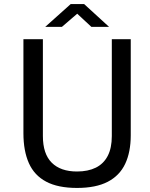

<svg xmlns="http://www.w3.org/2000/svg" viewBox="-20 -916 741 946"><path d="M624.2 -249.8Q624.2 -166.6 596.7 -108.6Q569.2 -50.6 510.8 -20.3Q452.4 10 359.5 10Q265.6 10 207.4 -21Q149.1 -51.9 122.3 -112.1Q95.4 -172.2 95.4 -259.6V-723H191.3V-245.7Q191.3 -157.9 234.9 -114.4Q278.5 -71 359.5 -71Q413.8 -71 452.2 -90Q490.5 -109 510.7 -147.8Q530.9 -186.5 530.9 -245.7V-723H624.2ZM430.3 -783.5 360.5 -848.5 284.9 -783.5H202.7L328.3 -895.9H394.6L517.5 -783.5Z"/></svg>

Font: Public Sans Thin
Style: Regular
Weight: 100
Designer: The Public Sans project authors (U.S. Web Design System). Libre Franklin designed by Pablo Impallari and Rodrigo Fuenzal
Version: Version 1.008